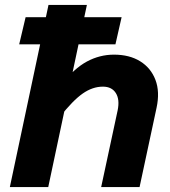

<svg xmlns="http://www.w3.org/2000/svg" viewBox="-20 -760 690 780"><path d="M391 0 458 -312Q467 -356 450.5 -382Q434 -408 398 -408Q356 -408 316 -380Q276 -352 224 -286L230 -417Q281 -482 333 -510Q385 -538 443 -538Q506 -538 549.5 -511Q593 -484 611.5 -435.5Q630 -387 616 -322L547 0ZM20 0 177 -740H333L176 0ZM58 -580 84 -690H474L449 -580Z"/></svg>

Font: Azeret Mono Thin
Style: Bold Italic
Weight: 700
Italic angle: -12°
Version: Version 1.002